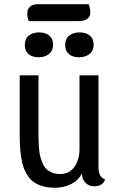

<svg xmlns="http://www.w3.org/2000/svg" viewBox="-20 -866 565 908"><path d="M398.9 -846.2Q407.2 -825.2 407.2 -808.1Q407.2 -766.1 349.1 -766.1H116.2Q108.9 -782.7 108.9 -801.8Q108.9 -822.8 122.1 -834.5Q135.3 -846.2 159.2 -846.2ZM164.1 -712.9Q194.3 -712.9 212.6 -698Q231 -683.1 231 -654.8Q231 -626 211.7 -610.6Q192.4 -595.2 162.1 -595.2Q132.8 -595.2 115 -610.1Q97.2 -625 97.2 -652.8Q97.2 -682.1 116 -697.5Q134.8 -712.9 164.1 -712.9ZM356 -712.9Q386.2 -712.9 404.5 -698Q422.9 -683.1 422.9 -654.8Q422.9 -626 403.3 -610.6Q383.8 -595.2 353 -595.2Q324.2 -595.2 306.2 -610.1Q288.1 -625 288.1 -652.8Q288.1 -682.1 307.1 -697.5Q326.2 -712.9 356 -712.9ZM445.8 -74.2Q445.8 -28.8 477.1 -17.1Q465.8 15.1 425.8 15.1Q400.4 15.1 384 -1.7Q367.7 -18.6 367.2 -45.9Q352.1 -13.7 316.7 4.2Q281.2 22 242.2 22Q210.4 22 185.5 15.4Q160.6 8.8 143.1 -2.7Q125.5 -14.2 112.8 -32.7Q100.1 -51.3 92.5 -71.3Q85 -91.3 80.6 -119.4Q76.2 -147.5 74.7 -174.1Q73.2 -200.7 73.2 -235.8V-509.8H162.1V-241.2Q162.1 -216.8 162.4 -202.4Q162.6 -188 164.6 -164.3Q166.5 -140.6 170.2 -126.2Q173.8 -111.8 181.4 -94.2Q189 -76.7 199.5 -66.7Q210 -56.6 226.1 -49.8Q242.2 -43 263.2 -43Q308.1 -43 332 -76.7Q356 -110.4 356 -162.1V-509.8H445.8Z"/></svg>

Font: Sansita Light
Style: Regular
Weight: 300
Designer: Pablo Cosgaya
Foundry: Omnibus-Type
Version: Version 1.006;hotconv 1.0.109;makeotfexe 2.5.65596